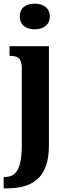

<svg xmlns="http://www.w3.org/2000/svg" viewBox="-38 -788 362 1048"><path d="M152 -628C195 -628 234 -650 234 -698C234 -747 195 -768 152 -768C106 -768 70 -747 70 -698C70 -650 106 -628 152 -628ZM-18 240H0C134 240 229 187 229 8V-536H14V-483H18C53 -483 81 -474 81 -417V0C81 137 49 178 -12 178H-18Z"/></svg>

Font: Noto Serif Tamil ExtraCondensed ExtraBold
Style: Regular
Weight: 800
Width: 2
Designer: Indian Type Foundry, Tom Grace, and the Monotype Design Team
Foundry: Monotype Imaging Inc.
Version: Version 2.004